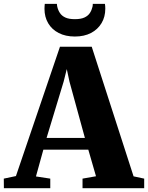

<svg xmlns="http://www.w3.org/2000/svg" viewBox="-56 -992 780 1012"><path d="M28 -64 260 -745.5H427.5L648 -62.5L704 -50.5V0H379V-50.5L450 -63L409.5 -203H172.5L133.5 -62L209 -50.5V0H-35.5L-36 -50.5ZM391.5 -265 310 -562.5 296 -628 279.5 -562 189.5 -265ZM338.5 -799.5Q289.5 -799.5 253.5 -818Q217.5 -836.5 198 -869.5Q178.5 -902.5 178.5 -945.5Q178.5 -953.5 179 -959.5Q179.5 -965.5 180 -971.5H244Q244 -968.5 244.5 -964.5Q245 -960.5 246 -956Q250 -938.5 259.8 -923.5Q269.5 -908.5 288.2 -899.8Q307 -891 338.5 -891Q370.5 -891 389.2 -899.8Q408 -908.5 417.8 -923.5Q427.5 -938.5 431.5 -956Q432.5 -960.5 432.8 -964.5Q433 -968.5 433 -971.5H497Q498 -965.5 498.5 -959.8Q499 -954 499 -946Q499 -903 479.2 -870Q459.5 -837 423.8 -818.2Q388 -799.5 338.5 -799.5Z"/></svg>

Font: Merriweather 60pt Black
Style: Regular
Weight: 900
Version: Version 2.100